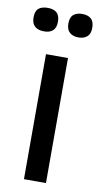

<svg xmlns="http://www.w3.org/2000/svg" viewBox="-85 -743 408 782"><g transform="rotate(10 118.5 -352.0)"><path d="M73 0V-517H164V0ZM191 -607Q168 -607 154.5 -619Q141 -631 141 -656Q141 -682 154.5 -693Q168 -704 190 -704Q214 -704 227 -692.5Q240 -681 240 -655Q240 -630 226.5 -618.5Q213 -607 191 -607ZM49 -607Q24 -607 10.5 -619Q-3 -631 -3 -656Q-3 -682 10 -693Q23 -704 48 -704Q72 -704 85 -692.5Q98 -681 98 -655Q98 -630 85 -618.5Q72 -607 49 -607Z"/></g></svg>

Font: Bricolage Grotesque 28pt
Style: Regular
Weight: 400
Version: Version 1.001;gftools[0.9.33.dev8+g029e19f]